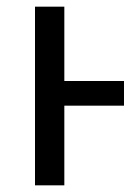

<svg xmlns="http://www.w3.org/2000/svg" viewBox="-20 -556 414 576"><path d="M85 0V-536H173V-313H352V-239H173V0Z"/></svg>

Font: Go Noto Current
Style: Regular
Weight: 400
Designer: Monotype Design Team
Foundry: Monotype Imaging Inc.
Version: Version 2.007; ttfautohint (v1.8) -l 8 -r 50 -G 200 -x 14 -D